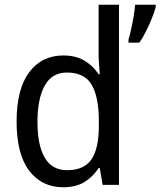

<svg xmlns="http://www.w3.org/2000/svg" viewBox="-20 -780 677 810"><path d="M247 10Q156 10 103 -60Q50 -130 50 -267Q50 -404 103 -475Q156 -546 247 -546Q300 -546 336.5 -524Q373 -502 396 -467H401Q400 -484 398 -506.5Q396 -529 396 -545V-760H482V0H413L401 -71H396Q373 -35 337 -12.5Q301 10 247 10ZM263 -62Q335 -62 366 -108Q397 -154 397 -248V-269Q397 -370 367 -422Q337 -474 262 -474Q199 -474 168.5 -418.5Q138 -363 138 -266Q138 -167 169 -114.5Q200 -62 263 -62ZM637 -751Q632 -731 621 -703.5Q610 -676 596 -648Q582 -620 568 -600H522V-612Q527 -628 533 -655.5Q539 -683 544 -712Q549 -741 550 -760H637Z"/></svg>

Font: Noto Sans Ethiopic SemCond
Style: Regular
Weight: 400
Width: 4
Designer: Monotype Design Team
Foundry: Monotype Imaging Inc.
Version: Version 2.102; ttfautohint (v1.8.4.7-5d5b)